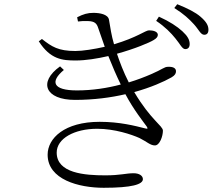

<svg xmlns="http://www.w3.org/2000/svg" viewBox="-20 -842 1040 911"><path d="M812 -660C834 -634 844 -609 859 -609C872 -609 880 -617 880 -633C880 -653 870 -671 845 -694C821 -716 785 -740 734 -763L721 -743C763 -715 792 -685 812 -660ZM900 -727C923 -702 932 -677 949 -677C962 -677 969 -685 969 -701C969 -721 959 -739 931 -763C908 -783 871 -802 821 -822L807 -804C853 -775 877 -752 900 -727ZM668 -233C620 -245 548 -264 453 -264C286 -264 206 -186 206 -108C206 10 354 49 472 49C606 49 658 33 658 8C658 -8 641 -20 614 -20C578 -20 551 -10 480 -10C382 -10 249 -20 249 -118C249 -185 333 -231 441 -231C524 -231 604 -204 642 -187C678 -169 693 -152 715 -152C738 -152 753 -196 753 -222C753 -245 695 -273 617 -405C696 -427 757 -454 794 -475C811 -485 815 -494 815 -504C815 -520 799 -526 777 -525C759 -525 751 -513 697 -490C667 -477 631 -463 591 -451C566 -500 548 -548 535 -587C619 -610 690 -640 709 -652C723 -660 729 -668 729 -677C728 -693 706 -698 687 -698C670 -698 630 -664 521 -632C509 -672 503 -713 497 -749C492 -774 454 -781 423 -781C396 -781 375 -775 346 -760L350 -740C365 -742 381 -743 398 -742C429 -741 439 -731 446 -709L477 -620C428 -609 373 -600 338 -600C257 -600 226 -620 179 -657L164 -646C219 -560 276 -555 339 -555C387 -555 442 -564 494 -576C513 -528 533 -482 553 -441C489 -424 418 -413 345 -413C230 -413 217 -455 283 -510L265 -527C160 -452 195 -368 336 -368C425 -368 506 -379 575 -395C615 -320 658 -267 676 -242C682 -232 682 -229 668 -233Z"/></svg>

Font: Noto Serif HK Light
Style: Regular
Weight: 300
Designer: Ryoko NISHIZUKA 西塚涼子 (kana & ideographs); Frank Grießhammer (Latin, Greek & Cyrillic); Wenlong ZHANG 张文龙 (bopomofo); San
Foundry: Adobe
Version: Version 2.001;hotconv 1.1.0;makeotfexe 2.6.0